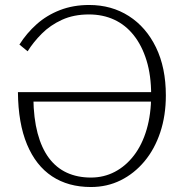

<svg xmlns="http://www.w3.org/2000/svg" viewBox="-20 -740 738 771"><path d="M338 -720Q428 -720 497.5 -675.5Q567 -631 606.5 -549.5Q646 -468 646 -357Q646 -276 623.5 -208.5Q601 -141 560 -92Q519 -43 464.5 -16Q410 11 345 11Q254 11 189 -32Q124 -75 88.5 -160Q53 -245 52 -370H618L619 -332H90L114 -346Q115 -265 131 -205Q147 -145 176.5 -105.5Q206 -66 248.5 -46.5Q291 -27 345 -27Q397 -27 441 -50Q485 -73 518 -116Q551 -159 569 -220.5Q587 -282 587 -359Q587 -437 568.5 -497Q550 -557 517 -598.5Q484 -640 438.5 -661Q393 -682 337 -682Q276 -682 229 -660.5Q182 -639 148 -605Q114 -571 91 -534L58 -561Q87 -607 127.5 -643Q168 -679 221 -699.5Q274 -720 338 -720Z"/></svg>

Font: Roboto Serif 36pt ExtraLight
Style: Regular
Weight: 250
Designer: Greg Gazdowicz
Foundry: Commercial Type
Version: Version 1.008